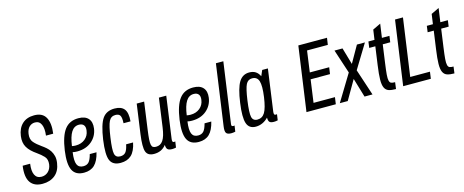

<svg xmlns="http://www.w3.org/2000/svg" viewBox="-40 -1352 4795 1984"><g transform="rotate(-15 2357.5 -360.0)"><path d="M81.4 -224Q64.6 -105.4 104.4 -47.7Q144.1 10 233.4 10Q314.3 10 367.4 -33Q420.4 -76 432.3 -160.4Q438.3 -202.1 430.5 -233.6Q422.7 -265.1 406.5 -290.1Q390.3 -315 368.2 -334.1Q346.1 -353.3 322.9 -369.3Q275.3 -402.3 246.2 -435.7Q217.1 -469.1 225.7 -527Q232.6 -574 257.8 -598.6Q283 -623.1 319.3 -623.1Q365.9 -623.1 385.1 -580.1Q404.4 -537.1 394.6 -462.1H471.9Q486.9 -571.7 452.8 -634.1Q418.7 -696.6 329.6 -696.6Q251 -696.6 202.4 -651.9Q153.9 -607.1 142.6 -524.7Q138 -489.4 142.7 -459.9Q147.4 -430.4 162.2 -405Q177 -379.6 201 -356.5Q225 -333.4 258.3 -310.3Q297.6 -283 327 -251.9Q356.4 -220.7 349.3 -165.6Q342.4 -118 312.6 -90.7Q282.9 -63.4 241.9 -63.4Q191.1 -63.4 170.9 -105.6Q150.6 -147.9 161.4 -224Z M542.4 -262.7Q522.4 -120.4 555 -55.2Q587.6 10 676.9 10Q748.3 10 790.9 -31.1Q833.4 -72.3 854.4 -160.7H782.3Q767 -102.3 745.9 -79.4Q724.9 -56.4 687.4 -56.4Q637.6 -56.4 620.9 -95.9Q604.1 -135.4 616.7 -225.6Q627.6 -222.9 639.8 -221.6Q652 -220.4 665.1 -220.4Q759.7 -220.4 820.6 -272.1Q881.6 -323.7 893 -404.4Q902.6 -473 868.8 -511.1Q835 -549.3 762.9 -549.3Q668 -549.3 616.1 -481.7Q564.1 -414.1 542.4 -262.7ZM751.6 -482.9Q786.6 -482.9 802.9 -462.2Q819.3 -441.6 813.1 -402.7Q806 -349.1 766 -316.4Q726 -283.7 666.6 -283.7Q656.6 -283.7 646.9 -284.8Q637.1 -285.9 625.7 -287.9Q639.7 -388 670.1 -435.4Q700.4 -482.9 751.6 -482.9Z M1032.7 -269.1Q1050.3 -395 1072.4 -438.8Q1094.4 -482.6 1141.6 -482.6Q1179.4 -482.6 1192.4 -459.7Q1205.3 -436.9 1201.9 -378.3H1276.7Q1284.6 -469.9 1252.9 -509.6Q1221.3 -549.3 1150.1 -549.3Q1062.6 -549.3 1019.9 -487.5Q977.3 -425.7 954.3 -268.3Q932 -110.4 958.6 -50.2Q985.1 10 1069 10Q1140.6 10 1184 -30.4Q1227.4 -70.9 1245.7 -161H1171.4Q1159.4 -102.6 1139.6 -79.5Q1119.9 -56.4 1082 -56.4Q1033.9 -56.4 1024.1 -99.7Q1014.4 -143 1032.7 -269.1Z M1556.1 -51.7Q1556 -18.1 1569.9 -4.1Q1583.9 10 1618.7 10Q1627.9 10 1637.9 8.9Q1648 7.7 1660.4 5.1L1669.7 -58.9Q1660.9 -56.4 1658.3 -56.4Q1643.9 -56.4 1640.6 -66.6Q1637.3 -76.7 1639.9 -93.1L1702 -539.3H1623.3L1581 -233.7Q1574.4 -185.9 1564.4 -152.1Q1554.3 -118.4 1540 -97.2Q1525.7 -76 1507 -66.2Q1488.3 -56.4 1464.1 -56.4Q1444.1 -56.4 1432.2 -63.9Q1420.3 -71.4 1416 -92.1Q1411.7 -112.9 1414.1 -149.4Q1416.6 -186 1424.6 -244.1L1465.4 -539.3H1386L1341.7 -223.3Q1323.3 -89.1 1341.2 -39.6Q1359.1 10 1426.7 10Q1467.4 10 1499.5 -5.2Q1531.6 -20.4 1556.1 -51.7Z M1770.4 -262.7Q1750.4 -120.4 1783 -55.2Q1815.6 10 1904.9 10Q1976.3 10 2018.9 -31.1Q2061.4 -72.3 2082.4 -160.7H2010.3Q1995 -102.3 1973.9 -79.4Q1952.9 -56.4 1915.4 -56.4Q1865.6 -56.4 1848.9 -95.9Q1832.1 -135.4 1844.7 -225.6Q1855.6 -222.9 1867.8 -221.6Q1880 -220.4 1893.1 -220.4Q1987.7 -220.4 2048.6 -272.1Q2109.6 -323.7 2121 -404.4Q2130.6 -473 2096.8 -511.1Q2063 -549.3 1990.9 -549.3Q1896 -549.3 1844.1 -481.7Q1792.1 -414.1 1770.4 -262.7ZM1979.6 -482.9Q2014.6 -482.9 2030.9 -462.2Q2047.3 -441.6 2041.1 -402.7Q2034 -349.1 1994 -316.4Q1954 -283.7 1894.6 -283.7Q1884.6 -283.7 1874.9 -284.8Q1865.1 -285.9 1853.7 -287.9Q1867.7 -388 1898.1 -435.4Q1928.4 -482.9 1979.6 -482.9Z M2284.3 -730 2192.6 -80.1Q2185 -28.1 2197.9 -9.1Q2210.9 10 2250.6 10Q2260.4 10 2270.9 8.9Q2281.4 7.7 2294.6 5.1L2304.1 -58.9Q2292.9 -57.1 2291.9 -57.1Q2277.6 -57.1 2273.9 -63.5Q2270.1 -69.9 2272.4 -83.9L2363.7 -730Z M2728.4 -539.3 2702.4 -479Q2685.4 -514.7 2658.2 -532Q2631 -549.3 2591.1 -549.3Q2519.4 -549.3 2480.4 -485.7Q2441.4 -422.1 2420.4 -270.4Q2399 -119.3 2420.5 -54.6Q2442 10 2514.7 10Q2551.6 10 2585.9 -5.4Q2620.3 -20.7 2648.9 -50.7Q2648.3 -16.6 2661 -3.3Q2673.7 10 2706.6 10Q2717.1 10 2726.8 8.9Q2736.4 7.7 2748.6 5.1L2757.9 -58.9Q2753.9 -57.6 2750.9 -57.2Q2747.9 -56.9 2744.7 -56.9Q2731.4 -56.9 2728.1 -66.5Q2724.9 -76.1 2727.1 -93.1L2789.3 -539.3ZM2673.7 -262.7Q2657.6 -149.4 2629.5 -102.9Q2601.4 -56.4 2549.6 -56.4Q2501.9 -56.4 2491.6 -100.6Q2481.4 -144.9 2499.6 -275.1Q2517.1 -398.9 2538.4 -440.9Q2559.7 -482.9 2604.1 -482.9Q2658.4 -482.9 2674.4 -431.9Q2690.3 -380.9 2673.7 -262.7Z M3057.6 0H3371.4L3381.9 -73.4H3152.9L3186.7 -316.3H3394.1L3404.3 -387.1H3196.9L3228.3 -613.9H3450.4L3461.3 -687.3H3154.6Z M3587.6 -539.3H3501.7L3586.1 -282.7L3414.3 0H3499.1L3617.6 -204.7L3678.7 0H3763.9L3670.7 -282.7L3827.3 -539.3H3741.7L3639.6 -359.9Z M3864.6 -539.3 3855.7 -472.9H3920.9L3893.6 -277.6Q3880.3 -184.3 3879.5 -127.8Q3878.7 -71.3 3892.7 -41Q3906.7 -10.7 3936.1 -0.7Q3965.6 9.3 4013 9.3L4022.4 -61.7Q3996.4 -61.7 3981.6 -67.1Q3966.9 -72.6 3961.3 -94.4Q3955.7 -116.1 3959.1 -159.6Q3962.6 -203.1 3973.3 -279.3L4000.3 -472.9H4080.4L4089.6 -539.3H4009.1L4030 -686L3944.9 -645.3L3929.7 -539.3Z M4092.1 0H4388.1L4398.3 -73.4H4187.1L4274 -687.3H4189.1Z M4489.6 -539.3 4480.7 -472.9H4545.9L4518.6 -277.6Q4505.3 -184.3 4504.5 -127.8Q4503.7 -71.3 4517.7 -41Q4531.7 -10.7 4561.1 -0.7Q4590.6 9.3 4638 9.3L4647.4 -61.7Q4621.4 -61.7 4606.6 -67.1Q4591.9 -72.6 4586.3 -94.4Q4580.7 -116.1 4584.1 -159.6Q4587.6 -203.1 4598.3 -279.3L4625.3 -472.9H4705.4L4714.6 -539.3H4634.1L4655 -686L4569.9 -645.3L4554.7 -539.3Z"/></g></svg>

Font: Secuela ExtLt
Style: Italic
Weight: 200
Italic angle: -8°
Designer: Fernando Haro
Foundry: deFharo
Version: Version 1.704